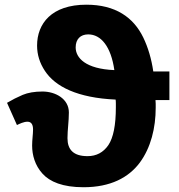

<svg xmlns="http://www.w3.org/2000/svg" viewBox="-20 -785 759 814"><path d="M334 8.8C448.7 8.8 525.4 -32.2 572.8 -95.7C619.6 -159.2 640.1 -242.7 640.1 -328.1V-329.6V-332V-332.5V-333V-333.5V-345.2C640.1 -351.6 639.6 -356.9 639.2 -360.8H698.2V-481.9H629.9C622.1 -535.2 607.9 -583.5 587.4 -626C545.9 -711.4 469.7 -765.1 346.2 -765.1C198.2 -765.1 137.2 -684.6 137.2 -591.8C137.2 -553.2 148.4 -517.6 170.4 -484.4C214.4 -417.5 308.6 -370.1 470.2 -362.8C470.7 -358.9 471.2 -353.5 471.2 -346.2V-343.8V-343.3V-340.3V-339.8V-339.4V-338.9V-338.4V-337.4V-336.9V-336.4V-331.5V-331.1V-330.1C471.2 -254.4 460.4 -201.2 439.5 -169.9C418 -138.7 388.7 -123 351.1 -123C291 -123 266.1 -150.9 266.1 -199.2C266.1 -234.9 272 -270.5 272 -308.1C272 -366.2 214.8 -397 160.2 -397C126.5 -397 98.6 -392.1 76.2 -382.8C53.2 -373 31.2 -361.8 9.8 -349.1L51.8 -254.9C63 -260.3 81.1 -269 96.2 -269C112.3 -269 120.1 -257.8 120.1 -235.8C120.1 -216.3 116.2 -191.9 116.2 -168C116.2 -127 128.4 -84 159.7 -49.3C190.9 -14.2 246.1 8.8 334 8.8ZM464.8 -487.8C342.8 -492.7 300.8 -539.6 300.8 -584C300.8 -618.7 320.8 -639.2 354 -639.2C408.7 -639.2 450.7 -586.9 464.8 -487.8Z"/></svg>

Font: Noto Reveo Sans
Style: Regular
Weight: 800
Designer: Monotype Design Team
Foundry: Monotype Imaging Inc.
Version: Version 2.007